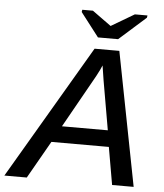

<svg xmlns="http://www.w3.org/2000/svg" viewBox="-99 -933 842 984"><g transform="rotate(5 322.5 -440.5)"><path d="M185.5 -192.9 75.7 0H-39.6L364.3 -688H491.7L625.5 0H514.6L481 -192.9ZM412.6 -606Q408.7 -596.2 401.9 -582Q395 -567.9 384.8 -548.8L232.4 -277.3H468.3L424.3 -530.8Q420.4 -554.2 417.7 -573Q415 -591.8 412.6 -606ZM617.7 -869.6 480 -747.1H376.5L282.2 -869.6L284.2 -881.3H338.9L435.5 -811.5H436.5L554.7 -881.3H619.6Z"/></g></svg>

Font: Arimo Medium
Style: Italic
Weight: 500
Italic angle: -12°
Designer: Steve Matteson
Foundry: Monotype Imaging Inc.
Version: Version 1.33